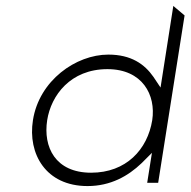

<svg xmlns="http://www.w3.org/2000/svg" viewBox="-20 -646 642 647"><path d="M91 -241C73 -128 134 -19 275 -19C353 -19 412 -53 457 -96L492 -131L476 -30H513L602 -594L564 -626L521 -351L497 -387C467 -430 422 -462 345 -462C236 -462 112 -375 91 -241ZM139 -241C152 -324 217 -413 342 -413C460 -413 506 -326 493 -241C477 -142 405 -64 287 -64C166 -64 125 -151 139 -241Z"/></svg>

Font: Charger Sport
Style: HLExtObl
Weight: 100
Designer: Jasper
Foundry: Cannot Into Space Fonts
Version: Version 1.1